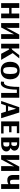

<svg xmlns="http://www.w3.org/2000/svg" viewBox="2346 -2898 562 5295"><g transform="rotate(90 2627.5 -250.0)"><path d="M66 0V-500H198V-287H352V-500H484V0H352V-221H198V0Z M616 0V-500H748V-206L741 -145H743L922 -479L930 -500H1053V0H921V-284L927 -352H925L747 -21L740 0Z M1185 0V-500H1316V-286L1357 -311L1499 -500H1590L1444 -319L1631 0H1463L1342 -224L1316 -208V0Z M1923 11Q1844 11 1790.5 -22Q1737 -55 1710 -113.5Q1683 -172 1683 -250Q1683 -328 1710 -387Q1737 -446 1790.5 -478.5Q1844 -511 1923 -511Q2003 -511 2057 -478.5Q2111 -446 2139 -387Q2167 -328 2167 -250Q2167 -172 2139 -113.5Q2111 -55 2057 -22Q2003 11 1923 11ZM1923 -56Q1979 -56 1999.5 -101.5Q2020 -147 2020 -250Q2020 -353 1998.5 -399Q1977 -445 1923 -445Q1870 -445 1849 -399Q1828 -353 1828 -250Q1828 -147 1848 -101.5Q1868 -56 1923 -56Z M2279 9Q2251 9 2239.5 5Q2228 1 2228 1L2236 -82Q2236 -82 2244 -80Q2252 -78 2265 -78Q2297 -78 2322 -117.5Q2347 -157 2361.5 -249Q2376 -341 2376 -500H2675V0H2543V-433H2451Q2450 -209 2401.5 -100Q2353 9 2279 9Z M2765 0 2936 -500H3082L3239 0H3099L3058 -132H2889L2845 0ZM2908 -191H3040L2979 -407H2976Z M3328 0V-500H3653V-433H3460V-285H3627V-220H3460V-67H3661V0Z M3772 0V-500H3942Q4011 -500 4053.5 -480Q4096 -460 4115 -429.5Q4134 -399 4134 -367Q4134 -327 4111 -301Q4088 -275 4059 -260Q4101 -246 4128.5 -217Q4156 -188 4156 -145Q4156 -84 4104 -42Q4052 0 3948 0ZM3904 -282H3957Q3974 -282 3989.5 -298.5Q4005 -315 4005 -361Q4005 -407 3989 -423.5Q3973 -440 3943 -440H3904ZM3904 -60H3948Q3986 -60 4004 -79Q4022 -98 4022 -149Q4022 -193 4006 -209.5Q3990 -226 3964 -226H3904Z M4257 0V-500H4389V-206L4382 -145H4384L4563 -479L4571 -500H4694V0H4562V-284L4568 -352H4566L4388 -21L4381 0Z M5058 0V-200H5057Q5057 -200 5045.5 -192.5Q5034 -185 5009 -177.5Q4984 -170 4943 -170Q4892 -170 4861.5 -191.5Q4831 -213 4818 -248.5Q4805 -284 4805 -326V-500H4937V-341Q4937 -281 4950.5 -263Q4964 -245 4992 -245Q5018 -245 5036 -252Q5054 -259 5058 -261V-500H5190V0Z"/></g></svg>

Font: Arsenal SC
Style: Bold
Weight: 700
Designer: Andrij Shevchenko
Foundry: Stairsfor
Version: Version 2.001; ttfautohint (v1.8.4.7-5d5b)